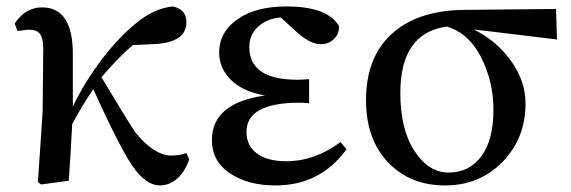

<svg xmlns="http://www.w3.org/2000/svg" viewBox="-20 -561 1771 596"><path d="M558.6 -85.9 567.4 -66.4Q553.7 -26.4 529.3 -5.9Q504.9 14.6 476.6 14.6Q431.6 14.6 390.1 -47.4Q348.6 -109.4 269.5 -284.2Q234.4 -232.4 204.1 -175.8Q198.2 -61.5 193.4 0L107.4 11.7L97.7 3.9L112.3 -213.9L114.3 -409.2Q114.3 -441.4 104.5 -455.1Q94.7 -468.8 70.3 -468.8Q64.5 -468.8 49.8 -466.8Q35.2 -464.8 34.2 -464.8L25.4 -488.3Q59.6 -538.1 110.4 -538.1Q206.1 -538.1 206.1 -393.6V-230.5Q244.1 -308.6 296.4 -377Q348.6 -445.3 400.4 -487.3Q457 -535.2 516.6 -541Q558.6 -532.2 558.6 -492.2Q558.6 -432.6 469.7 -424.8L391.6 -420.9Q342.8 -377.9 294.9 -321.3Q381.8 -175.8 401.4 -148.4Q457 -81.1 507.8 -78.1Q537.1 -78.1 558.6 -85.9Z M1037.1 -120.1 1055.7 -97.7Q974.6 14.6 835 14.6Q750 14.6 693.8 -22.9Q637.7 -60.5 637.7 -126Q637.7 -241.2 802.7 -264.6Q731.4 -277.3 695.8 -314Q660.2 -350.6 660.2 -397.5Q660.2 -460.9 716.8 -501Q773.4 -541 869.1 -541Q996.1 -541 1032.2 -480.5Q1034.2 -458 1017.6 -440.9Q1001 -423.8 975.6 -423.8Q942.4 -423.8 899.4 -462.9L851.6 -506.8Q810.5 -503.9 782.2 -479Q753.9 -454.1 753.9 -415Q753.9 -313.5 903.3 -313.5Q918 -313.5 939.5 -315.4V-240.2Q927.7 -242.2 910.2 -242.2Q745.1 -242.2 745.1 -151.4Q745.1 -108.4 777.8 -84.5Q810.5 -60.5 868.2 -60.5Q957 -60.5 1037.1 -120.1Z M1372.1 -25.4Q1436.5 -25.4 1474.1 -75.7Q1511.7 -126 1511.7 -220.7Q1511.7 -307.6 1473.6 -382.8Q1435.5 -458 1367.2 -478.5Q1222.7 -459 1222.7 -272.5Q1222.7 -159.2 1266.6 -92.3Q1310.5 -25.4 1372.1 -25.4ZM1709 -438.5 1450.2 -469.7Q1520.5 -435.5 1565.9 -372.6Q1611.3 -309.6 1611.3 -239.3Q1611.3 -131.8 1540 -58.6Q1468.8 14.6 1361.3 14.6Q1252.9 14.6 1184.6 -57.1Q1116.2 -128.9 1116.2 -250Q1116.2 -382.8 1195.8 -455.6Q1275.4 -528.3 1418.9 -530.3L1706.1 -533.2Z"/></svg>

Font: Bpmf Zihi Serif SemiBold
Style: SemiBold
Weight: 600
Foundry: But Ko
Version: Version 1.320